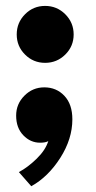

<svg xmlns="http://www.w3.org/2000/svg" viewBox="-20 -488 332 666"><path d="M206.5 -298.8Q177.5 -270 136.5 -270Q95.5 -270 66.8 -298.8Q38 -327.5 38 -368.5Q38 -409.5 66.8 -438.5Q95.5 -467.5 136.5 -467.5Q177.5 -467.5 206.5 -438.5Q235.5 -409.5 235.5 -368.5Q235.5 -327.5 206.5 -298.8ZM133.5 -185Q175.5 -185 203.2 -155.8Q231 -126.5 231 -74Q231 -6 189 59.8Q147 125.5 88.5 158L45.5 109Q77 92 107.2 62.5Q137.5 33 147.5 1.5Q138 7 119 7Q85.5 7 60.8 -18.8Q36 -44.5 36 -87Q36 -127.5 64.8 -156.2Q93.5 -185 133.5 -185Z"/></svg>

Font: League Spartan ExtraBold
Style: Regular
Weight: 800
Foundry: The League of Moveable Type
Version: Version 2.002